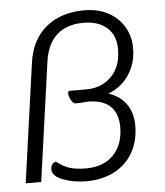

<svg xmlns="http://www.w3.org/2000/svg" viewBox="-53 -778 723 839"><g transform="rotate(-5 308.5 -358.5)"><path d="M526 -210Q526 -143 497 -92Q468 -41 415 -13.5Q362 14 293 14Q237 14 190.5 -3.5Q144 -21 144 -51Q144 -77 167 -83Q195 -60 224 -51Q253 -42 295 -42Q373 -42 416.5 -87.5Q460 -133 460 -209Q460 -269 427 -300.5Q394 -332 329 -332Q321 -332 301 -330L277 -329Q264 -329 255 -346Q246 -363 246 -377Q246 -386 255 -386H328Q393 -386 436.5 -429Q480 -472 480 -549Q480 -610 442 -643.5Q404 -677 339 -677Q266 -677 222.5 -638Q179 -599 168 -522L95 0H27L100 -522Q114 -623 179.5 -677Q245 -731 348 -731Q406 -731 451 -707.5Q496 -684 521 -642Q546 -600 546 -548Q546 -482 512.5 -431.5Q479 -381 421 -359Q470 -344 498 -305.5Q526 -267 526 -210Z"/></g></svg>

Font: Krub
Style: Italic
Weight: 400
Italic angle: -8°
Designer: Ekaluck Peanpanawate
Foundry: Cadson Demak Co.,Ltd.
Version: Version 1.000; ttfautohint (v1.6)